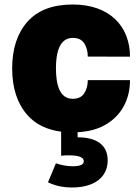

<svg xmlns="http://www.w3.org/2000/svg" viewBox="-20 -580 618 848"><path d="M455.6 127.9C455.6 62 408.7 26.4 322.8 26.4V3.9C368.7 1.5 408.2 -8.3 440.9 -26.4C515.6 -66.9 554.2 -139.6 554.2 -226.1H367.7C367.7 -203.1 362.3 -184.1 352.1 -168C341.8 -151.9 324.7 -143.6 301.3 -143.6C241.7 -143.6 227.1 -209 227.1 -279.3C227.1 -348.6 243.2 -412.6 301.3 -412.6C324.7 -412.6 341.8 -404.8 352.1 -388.7C362.3 -372.6 367.7 -353 367.7 -330.1L554.2 -329.6C554.2 -461.4 466.8 -560.1 301.3 -560.1C212.9 -560.1 146 -534.7 101.1 -483.9C56.2 -433.1 33.7 -364.3 33.7 -277.8C33.7 -191.4 56.2 -122.6 101.1 -71.8C136.7 -31.2 186.5 -6.8 250 1.5V107.9C260.3 106.4 271.5 106 283.7 106C328.1 106 350.1 114.7 350.1 132.3C350.1 147 333.5 154.3 300.3 154.3C276.4 154.3 246.1 148.4 227.1 141.1L191.9 225.1C224.6 241.2 259.3 248 298.8 248C347.2 248 385.3 237.3 413.6 216.3C441.4 194.8 455.6 165.5 455.6 127.9Z"/></svg>

Font: Estedad Black
Style: Regular
Weight: 900
Designer: Amin Abedi
Version: Version 7.3